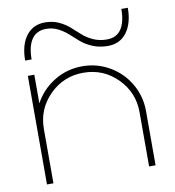

<svg xmlns="http://www.w3.org/2000/svg" viewBox="-80 -786 781 857"><g transform="rotate(-10 310.0 -357.0)"><path d="M64 -561.5Q64 -631.3 94.7 -672.6Q125.5 -713.9 180.7 -713.9Q214.4 -713.9 242.2 -701.2Q270 -688.5 290.3 -670.4Q310.5 -652.3 330.6 -634.3Q350.6 -616.2 378.4 -603.5Q406.2 -590.8 439.9 -590.8Q483.9 -590.8 505.4 -622.8Q526.9 -654.8 526.9 -713.9H556.2Q556.2 -644 525.4 -602.8Q494.6 -561.5 439.9 -561.5Q402.3 -561.5 371.6 -574.2Q340.8 -586.9 319.8 -605Q298.8 -623 279.1 -641.1Q259.3 -659.2 234.4 -671.9Q209.5 -684.6 180.7 -684.6Q136.7 -684.6 115 -652.6Q93.3 -620.6 93.3 -561.5ZM310.1 -492.2Q377 -492.2 433.6 -459.2Q490.2 -426.3 523.2 -369.6Q556.2 -313 556.2 -246.1V0H526.9V-246.1Q526.9 -335.9 463.6 -399.4Q400.4 -462.9 310.1 -462.9Q219.7 -462.9 156.5 -399.4Q93.3 -335.9 93.3 -246.1V0H64V-492.2H93.3V-362.3Q125 -421.4 182.9 -456.8Q240.7 -492.2 310.1 -492.2Z"/></g></svg>

Font: Cherry
Style: Light
Weight: 300
Designer: Amin Abedi
Version: Version 1.00 ; ttfautohint (v1.6)